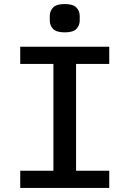

<svg xmlns="http://www.w3.org/2000/svg" viewBox="-20 -929 640 949"><path d="M80 0V-85H244V-613H80V-698H520V-613H356V-85H520V0ZM226 -828V-850Q226 -875 242.5 -892Q259 -909 300 -909Q341 -909 357.5 -892Q374 -875 374 -850V-828Q374 -803 357.5 -786Q341 -769 300 -769Q259 -769 242.5 -786Q226 -803 226 -828Z"/></svg>

Font: IBM Plaex Mono Medium
Style: Regular
Weight: 500
Designer: Mike Abbink, Paul van der Laan, Pieter van Rosmalen
Foundry: Bold Monday
Version: Version 2.003